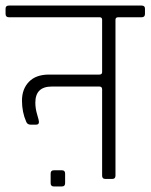

<svg xmlns="http://www.w3.org/2000/svg" viewBox="-34 -643 541 690"><path d="M200 -19V15Q200 27 189 27H159Q148 27 148 15V-19Q148 -31 159 -31H189Q200 -31 200 -19ZM324 -581H-2Q-14 -581 -14 -593V-612Q-14 -623 -2 -623H475Q487 -623 487 -612V-593Q487 -581 475 -581H391Q381 -581 381 -572V-12Q381 0 370 0H344Q333 0 333 -12V-322Q333 -332 323 -332H152Q93 -332 93 -274Q93 -253 99.5 -231.5Q106 -210 106 -205Q106 -195 96 -195H76Q64 -195 60 -206Q45 -240 45 -281.5Q45 -323 70 -349Q95 -375 142 -375H323Q333 -375 333 -384V-572Q333 -581 324 -581Z"/></svg>

Font: Rajdhani
Style: Regular
Weight: 400
Designer: Satya Rajpurohit, Jyotish Sonowal
Foundry: Indian Type Foundry
Version: Version 1.201;PS 1.0;hotconv 1.0.78;makeotf.lib2.5.61930; tt